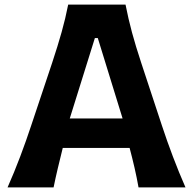

<svg xmlns="http://www.w3.org/2000/svg" viewBox="-20 -809 832 829"><path d="M12.7 0Q41 -63.5 67.4 -133.5Q93.8 -203.6 114.7 -267.1L205.1 -537.6Q229.5 -611.3 246.1 -670.4Q262.7 -729.5 274.4 -789.1H522Q534.2 -727.1 550 -668.5Q565.9 -609.9 589.8 -537.6L679.2 -266.6Q700.7 -201.2 726.8 -132.3Q752.9 -63.5 780.8 0H578.1Q570.8 -41.5 560.8 -85Q550.8 -128.4 539.6 -170.4H251Q240.2 -127.4 230 -84.2Q219.7 -41 211.4 0ZM509.3 -297.4 402.3 -644.5H389.6L281.2 -297.4Z"/></svg>

Font: Pinar DS1 Bold
Style: Regular
Weight: 700
Designer: Amin Abedi
Version: Version 3.000